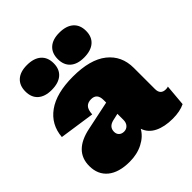

<svg xmlns="http://www.w3.org/2000/svg" viewBox="-199 -851 993 993"><g transform="rotate(-45 297.0 -355.0)"><path d="M157.2 -720.2Q207.5 -720.2 234.9 -696.3Q262.2 -672.4 262.2 -628.9Q262.2 -585.4 234.9 -561.8Q207.5 -538.1 157.2 -538.1Q108.4 -538.1 81.8 -561.8Q55.2 -585.4 55.2 -628.9Q55.2 -672.4 81.8 -696.3Q108.4 -720.2 157.2 -720.2ZM394 -720.2Q444.3 -720.2 471.7 -696.3Q499 -672.4 499 -628.9Q499 -585.4 471.7 -561.8Q444.3 -538.1 394 -538.1Q345.2 -538.1 318.6 -561.8Q292 -585.4 292 -628.9Q292 -672.4 318.6 -696.3Q345.2 -720.2 394 -720.2ZM310.1 -312Q310.1 -360.8 267.1 -360.8Q244.1 -360.8 231 -347.7Q217.8 -334.5 215.8 -300.8L22 -329.1Q28.8 -414.1 95.5 -461.9Q162.1 -509.8 283.2 -509.8Q409.2 -509.8 473.6 -458.5Q538.1 -407.2 538.1 -318.8V-164.1Q538.1 -123 577.1 -123Q588.4 -123 594.2 -126L584 -7.8Q548.3 9.8 495.1 9.8Q435.5 9.8 395 -10.3Q354.5 -30.3 340.8 -70.8Q320.3 -34.2 277.6 -12.2Q234.9 9.8 180.2 9.8Q101.6 9.8 58.8 -25.1Q16.1 -60.1 16.1 -123Q16.1 -231.9 151.9 -259.8L310.1 -293ZM231.9 -157.2Q231.9 -141.1 242.2 -131.1Q252.4 -121.1 270 -121.1Q287.1 -121.1 298.6 -133.3Q310.1 -145.5 310.1 -167V-210.9L271 -202.1Q231.9 -192.4 231.9 -157.2Z"/></g></svg>

Font: Work Sans Black
Style: Regular
Weight: 900
Designer: Wei Huang
Foundry: Wei Huang
Version: Version 2.012